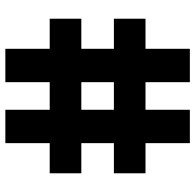

<svg xmlns="http://www.w3.org/2000/svg" viewBox="-26 -704 730 718"><g transform="rotate(-90 339.0 -345.0)"><path d="M50 -165.9V-284.1H162.7V-405.9H50V-524.1H162.7V-690H287.5V-524.1H390.7V-690H515.5V-524.1H628V-405.9H515.5V-284.1H628V-165.9H515.5V0H390.7V-165.9H287.5V0H162.7V-165.9ZM287.5 -284.1H390.7V-405.9H287.5Z"/></g></svg>

Font: Oxanium ExtraLight
Style: Regular
Weight: 200
Designer: Severin Meyer
Version: Version 2.000